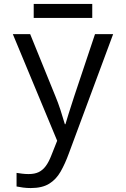

<svg xmlns="http://www.w3.org/2000/svg" viewBox="-20 -709 640 974"><path d="M136 245Q116 245 97 242.5Q78 240 64 237V168Q76 170 92.5 172Q109 174 125 174Q156 174 176.5 164Q197 154 212.5 133Q228 112 241 78L270 5L45 -536H133L261 -221Q274 -190 286.5 -152Q299 -114 309 -79H312Q319 -104 327 -128.5Q335 -153 342.5 -177Q350 -201 357 -222L462 -536H554L329 70Q310 122 287.5 161.5Q265 201 229.5 223Q194 245 136 245ZM151 -618V-689H448V-618Z"/></svg>

Font: Noto Sans Mono
Style: Regular
Weight: 400
Designer: Monotype Design Team
Foundry: Monotype Imaging Inc.
Version: Version 2.014